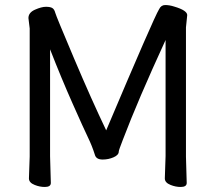

<svg xmlns="http://www.w3.org/2000/svg" viewBox="-20 -732 857 763"><path d="M722 -5Q722 11 698 11Q678 11 658 3Q635 -6 635 -23L638 -112V-573Q528 -334 468 -176Q452 -135 452 -130Q452 -116 431.5 -107Q411 -98 388 -98Q362 -98 357 -117Q346 -152 330 -185Q314 -218 268.5 -320.5Q223 -423 179 -536V-111L182 -5Q182 11 158 11Q138 11 118 3Q95 -6 95 -23L98 -110V-619L93 -660Q93 -682 119 -693.5Q145 -705 162.5 -705Q180 -705 188 -700Q196 -695 199.5 -681.5Q203 -668 274 -500.5Q345 -333 402 -214Q592 -663 612 -695Q620 -712 636.5 -712Q653 -712 672 -706Q699 -698 711.5 -689.5Q724 -681 724 -672Q724 -671 719 -623V-109Z"/></svg>

Font: Moon Stars Kai
Style: Bold
Weight: 700
Designer: GuiWonder
Version: Version 1.101